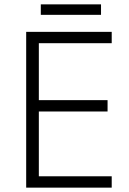

<svg xmlns="http://www.w3.org/2000/svg" viewBox="-20 -953 593 880"><path d="M492 -93H100V-807H492V-755H158V-494H473V-442H158V-145H492ZM443 -933V-885H167V-933Z"/></svg>

Font: Noto Sans Kannada UI Light
Style: Regular
Weight: 300
Designer: Jelle Bosma - Monotype Design Team
Foundry: Monotype Imaging Inc.
Version: Version 2.005; ttfautohint (v1.8.4.7-5d5b)